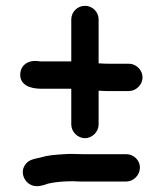

<svg xmlns="http://www.w3.org/2000/svg" viewBox="-20 -616 560 660"><path d="M461 -40C461 -66 439 -86 414 -86H265C244 -86 221 -88 201 -86C171 -84 147 -83 121 -75C96 -69 79 -68 66 -49C50 -25 61 3 80 16C101 30 123 23 146 15C172 9 202 7 233 7C244 8 255 8 265 8H414C439 8 461 -14 461 -40ZM225 -549V-405H121C118 -405 115 -405 111 -406C79 -410 54 -395 50 -366C45 -325 82 -311 121 -311H225V-188C225 -163 247 -141 272 -141C297 -141 319 -163 319 -188V-304H324C335 -303 344 -303 353 -303H423C448 -303 470 -325 470 -350C470 -375 448 -397 423 -397H353C346 -397 337 -397 326 -398H319V-549C319 -575 298 -596 272 -596C246 -596 225 -575 225 -549Z"/></svg>

Font: Electronic
Style: ExBlk
Weight: 900
Version: Version 1.011